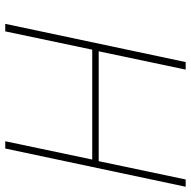

<svg xmlns="http://www.w3.org/2000/svg" viewBox="-18 -692 710 713"><g transform="rotate(90 336.5 -335.0)"><path d="M210 -670 68 0H96L164 -323H572L504 0H531L673 -670H646L578 -347H170L238 -670Z"/></g></svg>

Font: LT Wave Mono Thin
Style: Italic
Weight: 100
Designer: Daniel Lyons
Version: Version 2.5 (Glyphs App)